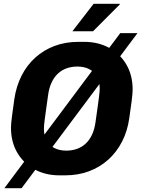

<svg xmlns="http://www.w3.org/2000/svg" viewBox="-20 -916 748 1014"><path d="M293.5 10Q220.5 10 162.8 -21.2Q105 -52.5 71.5 -109.2Q38 -166 38 -242Q38 -261.5 43.5 -303.5Q49 -345.5 55.5 -391.5Q65.5 -460.5 94 -516.5Q122.5 -572.5 166.8 -612.2Q211 -652 268.5 -673.5Q326 -695 394 -695H425Q498 -695 555.8 -663.8Q613.5 -632.5 647 -575.8Q680.5 -519 680.5 -443Q680.5 -423 675.2 -381.5Q670 -340 663 -293.5Q653.5 -224.5 624.8 -168.5Q596 -112.5 551.8 -72.8Q507.5 -33 450 -11.5Q392.5 10 324.5 10ZM330 -120.5Q361 -120.5 387.2 -130Q413.5 -139.5 433.5 -158.5Q453.5 -177.5 466.5 -205.8Q479.5 -234 484.5 -271.5Q491.5 -320.5 495.8 -351.8Q500 -383 502.5 -401.5Q505 -420 505.8 -430.8Q506.5 -441.5 506.5 -449.5Q506.5 -487 491.8 -512.5Q477 -538 450.5 -551.2Q424 -564.5 388.5 -564.5Q357.5 -564.5 331.2 -555Q305 -545.5 285 -526.5Q265 -507.5 252 -479.2Q239 -451 234 -413.5Q227 -364.5 222.8 -333.2Q218.5 -302 216 -283.5Q213.5 -265 212.8 -254.2Q212 -243.5 212 -235.5Q212 -198.5 226.8 -172.8Q241.5 -147 268 -133.8Q294.5 -120.5 330 -120.5ZM3 78 615 -741H706L94 78ZM362.5 -751 474.5 -896H612L613 -893L471.5 -751Z"/></svg>

Font: Chivo Medium
Style: Italic
Weight: 500
Italic angle: -8.05°
Designer: Hector Gatti
Foundry: Omnibus-Type
Version: Version 2.002